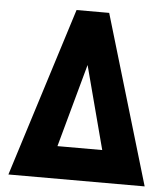

<svg xmlns="http://www.w3.org/2000/svg" viewBox="-51 -756 703 803"><g transform="rotate(5 300.0 -355.0)"><path d="M14 0 238 -710H375L586 0ZM208 -136H396L304 -485Z"/></g></svg>

Font: Livvic
Style: Bold
Weight: 700
Designer: Jacques Le Bailly, Baron von Fonthausen
Version: Version 1.001; ttfautohint (v1.8.2)